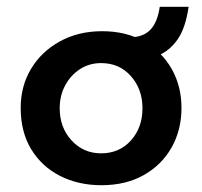

<svg xmlns="http://www.w3.org/2000/svg" viewBox="-20 -535 596 566"><path d="M41 -217Q41 -281 71.5 -332Q102 -383 156.5 -413Q211 -443 281 -443Q352 -443 404.5 -413Q457 -383 486 -332Q515 -281 515 -217Q515 -152 486 -100.5Q457 -49 404 -19Q351 11 279 11Q211 11 157 -16.5Q103 -44 72 -95Q41 -146 41 -217ZM156 -216Q156 -159 191 -121Q226 -83 278 -83Q332 -83 366 -121Q400 -159 400 -216Q400 -272 366 -310.5Q332 -349 278 -349Q243 -349 215.5 -331Q188 -313 172 -283Q156 -253 156 -216ZM362 -425Q401 -425 422.5 -446.5Q444 -468 451 -515H536Q527 -452 503 -418Q479 -384 443 -370Q407 -356 362 -356Z"/></svg>

Font: Reem Kufi Medium
Style: Regular
Weight: 500
Designer: Khaled Hosny
Version: Version 1.001